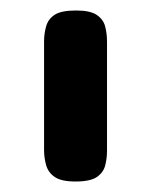

<svg xmlns="http://www.w3.org/2000/svg" viewBox="-20 -603 288 366"><path d="M124 -257Q97 -257 84.5 -265.5Q72 -274 68 -288Q64 -302 64 -317V-524Q64 -539 68 -553Q72 -567 84.5 -575Q97 -583 125 -583Q152 -583 164.5 -574.5Q177 -566 180.5 -552.5Q184 -539 184 -523V-316Q184 -301 180.5 -287.5Q177 -274 164.5 -265.5Q152 -257 124 -257Z"/></svg>

Font: Fredoka Light Medium
Style: Regular
Weight: 500
Version: Version 2.001